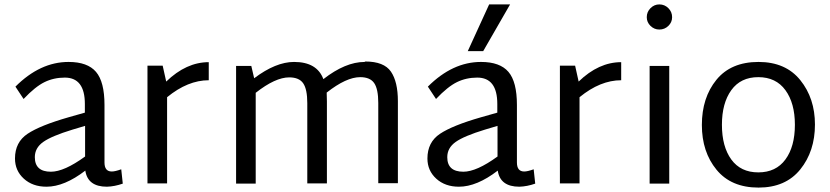

<svg xmlns="http://www.w3.org/2000/svg" viewBox="-20 -833 3764 871"><path d="M530 -65 537 0Q500 13 465 14Q378 14 367 -59Q272 14 191 14Q128 14 88 -22.5Q48 -59 48 -114Q48 -188 105 -226Q162 -264 291 -301L365 -322V-361Q365 -481 274 -481Q224 -481 182 -460.5Q140 -440 87 -384L50 -440Q162 -552 291 -552Q377 -552 415.5 -507Q454 -462 454 -357V-96Q454 -55 487 -55Q502 -55 530 -65ZM138 -120Q138 -54 211 -54Q271 -54 366 -123V-262L309 -245Q214 -216 176 -189Q138 -162 138 -120Z M927 -551V-469Q832 -469 738 -392V-1H649V-535H718L734 -463Q825 -551 927 -551Z M1634 -552 1637 -554Q1722 -554 1753.5 -508Q1785 -462 1785 -374V-2H1696V-366Q1696 -429 1677.5 -456Q1659 -483 1614 -483Q1551 -483 1462 -413Q1463 -400 1463 -373V-1H1374V-365Q1374 -428 1355.5 -455Q1337 -482 1292 -482Q1229 -482 1140 -412V0H1051V-534H1120L1133 -478Q1231 -552 1314 -552Q1418 -552 1447 -474Q1547 -552 1634 -552Z M2294 -813 2172 -601H2102L2199 -813ZM2401 -65 2408 0Q2371 13 2336 14Q2249 14 2238 -59Q2143 14 2062 14Q1999 14 1959 -22.5Q1919 -59 1919 -114Q1919 -188 1976 -226Q2033 -264 2162 -301L2236 -322V-361Q2236 -481 2145 -481Q2095 -481 2053 -460.5Q2011 -440 1958 -384L1921 -440Q2033 -552 2162 -552Q2248 -552 2286.5 -507Q2325 -462 2325 -357V-96Q2325 -55 2358 -55Q2373 -55 2401 -65ZM2009 -120Q2009 -54 2082 -54Q2142 -54 2237 -123V-262L2180 -245Q2085 -216 2047 -189Q2009 -162 2009 -120Z M2798 -551V-469Q2703 -469 2609 -392V-1H2520V-535H2589L2605 -463Q2696 -551 2798 -551Z M2971 -699Q2948 -699 2931 -715.5Q2914 -732 2914 -755Q2914 -779 2931 -796Q2948 -813 2971 -813Q2995 -813 3012 -796Q3029 -779 3029 -755Q3029 -732 3012 -715.5Q2995 -699 2971 -699ZM2927 0V-534H3016V0Z M3421 18Q3297 18 3230.5 -63Q3164 -144 3164 -266Q3164 -390 3230 -471Q3296 -552 3421 -552Q3544 -552 3610.5 -469.5Q3677 -387 3677 -268Q3677 -147 3610.5 -64.5Q3544 18 3421 18ZM3586 -267Q3586 -365 3543 -424Q3500 -483 3420 -483Q3340 -483 3297.5 -424Q3255 -365 3255 -267Q3255 -168 3297.5 -109.5Q3340 -51 3420 -51Q3500 -51 3543 -109.5Q3586 -168 3586 -267Z"/></svg>

Font: Martel Sans
Style: Regular
Weight: 400
Designer: Dan Reynolds and Mathieu Réguer
Foundry: Dan Reynolds and Mathieu Réguer
Version: Version 1.001;PS 001.001;hotconv 1.0.70;makeotf.lib2.5.58329